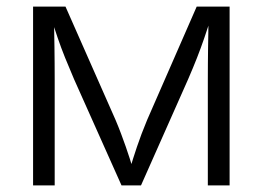

<svg xmlns="http://www.w3.org/2000/svg" viewBox="-20 -561 795 581"><path d="M80.1 0V-541H178.2L329.6 -198.2Q338.9 -176.3 346.4 -156.2Q354 -136.2 360.4 -117.7Q366.7 -99.1 372.6 -81.3Q378.4 -63.5 383.8 -44.9H371.6Q377 -63 382.6 -80.6Q388.2 -98.1 394.5 -116.9Q400.9 -135.7 408.4 -155.8Q416 -175.8 425.3 -198.2L575.2 -541H674.8V0H608.9V-320.8Q608.9 -345.2 609.1 -368.7Q609.4 -392.1 609.6 -415.5Q609.9 -439 610.4 -462.4Q610.8 -485.8 610.8 -510.3H619.1Q608.4 -475.6 598.1 -445.8Q587.9 -416 576.2 -386.2Q564.5 -356.4 549.3 -321.3L406.7 0H347.7L204.1 -321.3Q189 -356.4 177 -386.2Q165 -416 154.8 -445.8Q144.5 -475.6 133.8 -510.3H143.1Q143.6 -488.3 144 -465.3Q144.5 -442.4 144.8 -418.5Q145 -394.5 145.3 -370.1Q145.5 -345.7 145.5 -320.8V0Z"/></svg>

Font: Inter 17pt Light
Style: Regular
Weight: 300
Version: Version 4.001;git-66647c0bb